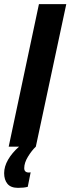

<svg xmlns="http://www.w3.org/2000/svg" viewBox="-59 -708 340 927"><path d="M261 -688 114 0Q94 19 76 48.5Q58 78 58 104Q58 125 81 125L89 124L75 194Q57 199 28 199Q-7 199 -23 179.5Q-39 160 -39 128Q-39 96 -20 63Q-1 30 33 0H-17L129 -688Z"/></svg>

Font: Saira Ultra Condensed Black
Style: Italic
Weight: 900
Width: 1
Italic angle: -12°
Designer: Hector Gatti with collaboration of the Omnibus-Type team
Foundry: Omnibus-Type
Version: Version 1.001; ttfautohint (v1.8)